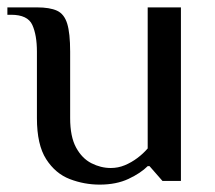

<svg xmlns="http://www.w3.org/2000/svg" viewBox="-27 -490 582 520"><path d="M243 10Q201 10 162 -5Q123 -20 98 -59Q73 -98 73 -170V-350Q73 -395 60.5 -422.5Q48 -450 3 -450H-7V-470H73Q108 -470 127.5 -461Q147 -452 155 -426Q163 -400 163 -350V-170Q163 -120 179 -90.5Q195 -61 220.5 -48Q246 -35 273 -35Q293 -35 311 -42.5Q329 -50 345 -62Q361 -74 373 -88V-470H463V0H413L378 -40H373Q354 -21 321 -5.5Q288 10 243 10Z"/></svg>

Font: El Messiri
Style: Regular
Weight: 400
Designer: Mohamed Gaber
Foundry: Kief Type Foundry
Version: Version 2.020